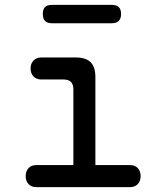

<svg xmlns="http://www.w3.org/2000/svg" viewBox="-20 -765 640 785"><path d="M512 -90Q532 -90 543.5 -77.5Q555 -65 555 -45Q555 -25 543.5 -12.5Q532 0 512 0H128Q108 0 96.5 -12.5Q85 -25 85 -45Q85 -65 96.5 -77.5Q108 -90 128 -90H280V-400Q280 -420 270 -430Q260 -440 240 -440H149Q129 -440 117 -452.5Q105 -465 105 -485Q105 -505 117 -517.5Q129 -530 149 -530H290Q331 -530 350.5 -510.5Q370 -491 370 -450V-90ZM192 -670Q173 -670 164 -679.5Q155 -689 155 -708Q155 -727 164 -736Q173 -745 192 -745H437Q456 -745 465.5 -736Q475 -727 475 -708Q475 -689 465.5 -679.5Q456 -670 437 -670Z"/></svg>

Font: Maple Mono NL
Style: Regular
Weight: 400
Monospace: yes
Designer: subframe7536
Version: Version 7.000